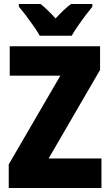

<svg xmlns="http://www.w3.org/2000/svg" viewBox="-20 -947 553 967"><path d="M491 0H24V-119L284 -566H29V-714H484V-595L225 -149H491ZM180 -767Q170 -786 150.5 -814Q131 -842 110.5 -869Q90 -896 75 -913V-927H184Q202 -913 220 -895.5Q238 -878 260 -854Q282 -878 301 -896Q320 -914 338 -927H445V-913Q430 -895 410 -868.5Q390 -842 371.5 -815Q353 -788 341 -767Z"/></svg>

Font: Noto Sans Myanmar UI Condensed Black
Style: Regular
Weight: 900
Width: 3
Designer: Monotype Design Team
Foundry: Monotype Imaging Inc.
Version: Version 2.103; ttfautohint (v1.8.4.7-5d5b)